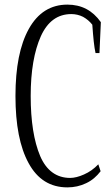

<svg xmlns="http://www.w3.org/2000/svg" viewBox="-20 -801 470 832"><path d="M104 -94C142 -24 198 11 272 11C301 11 328 5 353 -7C379 -19 399 -37 416 -59C416 -59 406 -89 406 -89C388 -70 367 -55 344 -45C322 -35 301 -30 284 -30C225 -30 181 -62 154 -125C127 -189 113 -276 113 -385C113 -493 128 -579 157 -644C186 -708 230 -740 289 -740C307 -740 324 -736 340 -728C356 -719 369 -708 380 -694C384 -638 388 -597 394 -571C394 -571 411 -571 411 -571C411 -571 417 -705 417 -705C381 -756 333 -781 272 -781C200 -781 144 -746 105 -676C66 -606 47 -509 47 -385C47 -260 66 -163 104 -94Z"/></svg>

Font: BUSH 25 TRIRONG 0515 A
Style: Regular
Weight: 400
Designer: Katatrad Team
Foundry: CadsonDemak